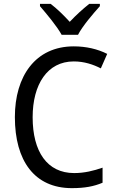

<svg xmlns="http://www.w3.org/2000/svg" viewBox="-20 -964 604 994"><path d="M299 -784H384C407 -829 462 -893 497 -932V-944H442C407 -916 376 -888 341 -851C309 -886 273 -921 242 -944H187V-932C223 -890 275 -828 299 -784ZM362 -646C416 -646 463 -630 502 -610L535 -685C486 -710 426 -724 362 -724C163 -724 57 -569 57 -358C57 -131 159 10 352 10C419 10 466 1 511 -18V-96C465 -80 417 -68 364 -68C224 -68 149 -179 149 -357C149 -527 225 -646 362 -646Z"/></svg>

Font: Noto Sans Bengali UI SemiCondensed
Style: Regular
Weight: 400
Width: 4
Designer: Jelle Bosma - Monotype Design Team
Foundry: Monotype Imaging Inc.
Version: Version 2.003